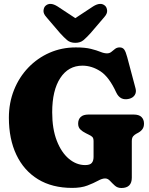

<svg xmlns="http://www.w3.org/2000/svg" viewBox="-20 -953 764 984"><path d="M655.5 -42.5Q655.5 10.5 602 10.5Q582 10.5 568.5 -1.8Q555 -14 543.8 -26.2Q532.5 -38.5 518.5 -38.5Q503.5 -38.5 481.8 -26.5Q460 -14.5 428 -2.2Q396 10 350 10Q247.5 10 175 -34.2Q102.5 -78.5 64 -159.5Q25.5 -240.5 25.5 -349.5Q25.5 -426 51.8 -491.8Q78 -557.5 125 -606.5Q172 -655.5 234.2 -682.8Q296.5 -710 368.5 -710Q416.5 -710 446.2 -702.5Q476 -695 494.8 -687.2Q513.5 -679.5 528.5 -679.5Q541.5 -679.5 550.8 -687.2Q560 -695 569.8 -702.5Q579.5 -710 593.5 -710Q608.5 -710 616.5 -699.2Q624.5 -688.5 632 -660L674.5 -500.5Q680 -481 670.8 -466.2Q661.5 -451.5 641.5 -446.5Q596 -435.5 575.5 -479.5Q539 -559 494.5 -587.8Q450 -616.5 402.5 -616.5Q330.5 -616.5 289 -553.2Q247.5 -490 247.5 -377.5Q247.5 -292.5 271 -232Q294.5 -171.5 333 -139.2Q371.5 -107 416.5 -107Q441 -107 450.2 -117.8Q459.5 -128.5 459.5 -149V-229.5Q459.5 -244.5 453.5 -250.8Q447.5 -257 435.5 -262.5L420.5 -270Q403 -278.5 391.8 -289.5Q380.5 -300.5 380.5 -319.5Q380.5 -341 393.5 -353.5Q406.5 -366 434 -366H664.5Q692.5 -366 705.2 -353.2Q718 -340.5 718 -319.5Q718 -302.5 710.2 -291.5Q702.5 -280.5 688 -272.5L679.5 -268Q670 -263 662.8 -255Q655.5 -247 655.5 -229.5ZM444 -783Q424 -761 407.8 -747.2Q391.5 -733.5 366 -733.5Q340.5 -733.5 324.2 -747.2Q308 -761 288 -783L217 -866Q201.5 -883.5 203 -899.2Q204.5 -915 213 -923Q236 -944.5 275 -920L366 -860L457 -920Q496 -944.5 519 -923Q527.5 -915 529 -899.2Q530.5 -883.5 515 -866Z"/></svg>

Font: Fraunces 144pt SuperSoft Black
Style: Regular
Weight: 900
Version: Version 1.000;[b76b70a41]